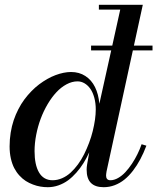

<svg xmlns="http://www.w3.org/2000/svg" viewBox="-20 -770 656 800"><path d="M590 -163Q578.4 -132.4 564.7 -106.6Q551 -80.8 534.2 -58.9Q517.4 -37.1 498.8 -22Q480.1 -6.9 457.9 1.6Q435.8 10 412 10Q376.5 10 358.8 -7.9Q341 -25.9 341 -63Q341 -73 343 -85L351.9 -135.5Q340.8 -111.2 327.7 -90.2Q314.6 -69.2 298.1 -50.6Q281.6 -31.9 263.6 -18.6Q245.5 -5.4 223.8 2.3Q202 10 179 10Q163.6 10 148.4 7.4Q133.2 4.9 117.4 -1.1Q101.5 -7 87.4 -15.9Q73.4 -24.9 60.9 -38.6Q48.4 -52.2 39.4 -69.4Q30.5 -86.5 25.2 -109.8Q20 -133 20 -160Q20 -189.4 24.5 -217.2Q29 -245.1 37.1 -269.1Q45.2 -293 56.6 -315.1Q67.9 -337.2 81.6 -355.6Q95.2 -373.9 110.9 -389.9Q126.5 -406 143.1 -418.5Q159.8 -431 177 -440.8Q194.2 -450.6 211.4 -457Q228.5 -463.4 244.8 -466.7Q261.1 -470 276 -470Q310 -470 335.7 -453.3Q361.4 -436.6 375.9 -407.1Q390.5 -377.5 394 -337.6L443.4 -560H359.5V-580H447.8L481 -730H392V-750H575L538 -580H615.5V-560H533.6L424 -56Q422 -44 422 -38Q422 -29.2 426.4 -24.1Q430.8 -19 440 -19Q455.6 -19 472 -28.3Q488.4 -37.6 502.5 -52.8Q516.6 -68 529.8 -87.8Q542.9 -107.5 552.9 -128.1Q562.9 -148.6 570 -169ZM379 -314Q379 -340.6 372.9 -362.9Q366.8 -385.2 356.4 -400Q346 -414.8 332.2 -422.9Q318.4 -431 303 -431Q280.1 -431 257.2 -418.7Q234.2 -406.4 214.8 -385.4Q195.2 -364.4 178.3 -335.7Q161.4 -307 149.5 -275.1Q137.6 -243.1 130.8 -208.1Q124 -173 124 -140Q124 -112 128.6 -89.8Q133.2 -67.6 142.4 -51.8Q151.5 -35.9 165.8 -27.4Q180.1 -19 199 -19Q219.2 -19 238.6 -27.4Q257.9 -35.8 274 -50.4Q290.1 -65.1 304.7 -84.9Q319.2 -104.6 330.6 -127.5Q342 -150.4 351.2 -175Q360.5 -199.6 366.5 -224.1Q372.5 -248.5 375.8 -271.4Q379 -294.4 379 -314Z"/></svg>

Font: Bodoni* 11
Style: Italic
Weight: 400
Italic angle: -13°
Version: Version 1.002